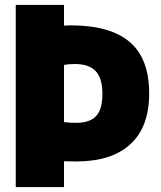

<svg xmlns="http://www.w3.org/2000/svg" viewBox="-20 -760 654 780"><path d="M44 -740H240V-656L253.5 -656.5Q258.5 -657 267 -657Q427 -657 506.5 -589.8Q586 -522.5 586 -380Q586 -244 509.5 -174Q433 -104 289 -104L262.5 -104.5Q255 -105 240 -105V0H44ZM396 -378Q396 -442 368.8 -471Q341.5 -500 284 -500Q257.5 -500 240 -496V-264Q262.5 -261 289 -261Q344 -261 370 -288Q396 -315 396 -378Z"/></svg>

Font: Encode Sans Condensed Black
Style: Regular
Weight: 900
Width: 3
Designer: Multiple Designers
Foundry: Impallari Type
Version: Version 2.000